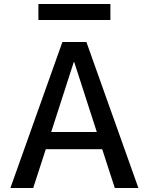

<svg xmlns="http://www.w3.org/2000/svg" viewBox="-20 -940 744 960"><path d="M172 -840V-920H532V-840ZM32 0 292 -730H412L672 0H554L491 -194H209L146 0ZM236 -280H464L351 -630H349Z"/></svg>

Font: Mplus 1p Medium
Style: Regular
Weight: 500
Version: Version 1.061